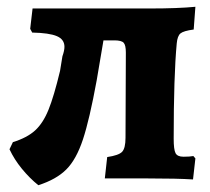

<svg xmlns="http://www.w3.org/2000/svg" viewBox="-20 -526 620 566"><path d="M550 -66 556 -59 549 3Q503 0 416 0H289L296 -63Q330 -68 340 -78.5Q350 -89 350 -120L351 -371Q351 -393 344.5 -400Q338 -407 317 -407H285L265 -289Q244 -174 224.5 -115Q205 -56 175.5 -26.5Q146 3 93 20Q67 -1 44.5 -28.5Q22 -56 8 -86L18 -107Q60 -120 83.5 -141.5Q107 -163 123 -202.5Q139 -242 157 -317L164 -360Q170 -377 170 -388Q170 -410 147.5 -419.5Q125 -429 75 -430L69 -441L76 -501H423Q504 -501 556 -506L551 -439Q521 -435 512 -427.5Q503 -420 501 -398Q492 -302 492 -117Q492 -85 497.5 -74.5Q503 -64 521 -64Q540 -64 550 -66Z"/></svg>

Font: Alegreya SC ExtraBold
Style: Regular
Weight: 800
Designer: Juan Pablo del Peral
Foundry: Huerta Tipografica
Version: Version 2.007; ttfautohint (v1.6)